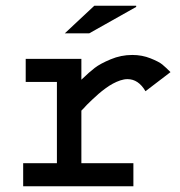

<svg xmlns="http://www.w3.org/2000/svg" viewBox="-20 -647 626 667"><path d="M69.3 -442.4H262.7V-370.1Q290 -396.5 309.1 -411.1Q328.1 -425.8 364.3 -440.9Q400.4 -456.1 439.5 -456.1Q473.6 -456.1 502.9 -444.3Q532.2 -432.6 543.9 -422.9Q555.7 -413.1 572.3 -396.5L485.4 -330.1Q460.9 -372.1 422.9 -372.1Q411.1 -372.1 397.9 -367.7Q384.8 -363.3 372.1 -356.4Q359.4 -349.6 346.2 -339.8Q333 -330.1 322.3 -320.8Q311.5 -311.5 300.3 -300.8Q289.1 -290 282.2 -283.2Q275.4 -276.4 269.5 -269.5L262.7 -262.7V-80.1H443.4V0H60.5V-80.1H177.7V-362.3H69.3ZM453.1 -623 290 -531.2H205.1L307.6 -627H453.1Z"/></svg>

Font: Thabit-Bold
Style: Bold
Weight: 700
Designer: Regenerated by Nadim Shaikli
Foundry: MAK Alagha
Version: 0.01